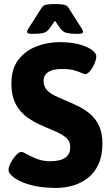

<svg xmlns="http://www.w3.org/2000/svg" viewBox="-20 -915 540 943"><path d="M273 -708Q313 -708 346 -702Q379 -696 403 -685.5Q427 -675 440 -662.5Q453 -650 453 -638Q453 -624 444.5 -603.5Q436 -583 423 -567Q410 -551 398 -551Q392 -551 378.5 -557.5Q365 -564 342.5 -570Q320 -576 287 -576Q248 -576 228 -567Q208 -558 201 -545Q194 -532 194 -520Q194 -492 208.5 -475Q223 -458 247.5 -446Q272 -434 301 -422Q332 -409 364 -393.5Q396 -378 423 -355Q450 -332 466.5 -297Q483 -262 483 -211Q483 -150 463.5 -108Q444 -66 411 -40.5Q378 -15 338 -3.5Q298 8 257 8Q181 8 128.5 -7Q76 -22 49 -42.5Q22 -63 22 -80Q22 -96 33 -116.5Q44 -137 59 -153Q74 -169 84 -169Q93 -169 112.5 -157.5Q132 -146 161.5 -134.5Q191 -123 231 -123Q252 -123 274 -128.5Q296 -134 310.5 -149Q325 -164 325 -193Q325 -223 302 -241Q279 -259 243.5 -273.5Q208 -288 171 -305Q145 -317 121 -333.5Q97 -350 77.5 -373Q58 -396 47 -428.5Q36 -461 36 -506Q36 -578 71 -622.5Q106 -667 160 -687.5Q214 -708 273 -708ZM256 -895Q278 -895 293.5 -892Q309 -889 317 -876L382 -774Q388 -765 388 -759Q388 -749 368 -749H346Q324 -749 306 -754Q288 -759 278 -773L250 -813L222 -774Q211 -758 194 -753.5Q177 -749 155 -749H133Q113 -749 113 -759Q113 -765 119 -774L184 -876Q192 -889 207.5 -892Q223 -895 245 -895Z"/></svg>

Font: Asap VF Beta
Style: Regular
Weight: 400
Designer: Pablo Cosgaya
Foundry: Pablo Cosgaya
Version: Version 1.007